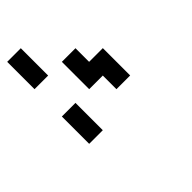

<svg xmlns="http://www.w3.org/2000/svg" viewBox="-36 -1151 764 764"><g transform="rotate(45 346.0 -769.0)"><path d="M0 -615.2V-691.9H153.8V-615.2ZM307.6 -615.2V-691.9H461.4V-615.2ZM153.8 -769V-845.7H230.5V-922.9H384.3V-845.7H307.6V-769Z"/></g></svg>

Font: Good Old DOS
Style: Regular
Weight: 400
Designer: Vasily Draigo
Foundry: Vasily Draigo
Version: 1.0